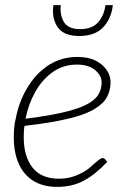

<svg xmlns="http://www.w3.org/2000/svg" viewBox="-20 -726 498 752"><path d="M204 6Q149 6 111 -17.5Q73 -41 53.5 -84.5Q34 -128 34 -188Q34 -206 35.5 -225Q37 -244 42 -263Q49 -301 63.5 -336Q78 -371 100 -402Q110 -417 122.5 -430.5Q135 -444 149 -455Q176 -478 210 -490.5Q244 -503 283 -503Q326 -503 354.5 -488.5Q383 -474 398 -451.5Q413 -429 413 -404Q413 -372 399 -346Q385 -320 350 -299Q322 -282 278.5 -269.5Q235 -257 183 -248Q131 -239 76 -233Q74 -222 73.5 -209.5Q73 -197 73 -188Q73 -113 107.5 -69.5Q142 -26 211 -26Q247 -26 278 -38.5Q309 -51 329 -67Q337 -74 347.5 -83.5Q358 -93 367.5 -100Q377 -107 382 -107Q387 -107 391 -103L400 -92Q354 -43 308.5 -18.5Q263 6 204 6ZM80 -261Q129 -267 177 -275.5Q225 -284 264 -295.5Q303 -307 327 -321Q356 -338 367 -358.5Q378 -379 378 -403Q378 -430 352.5 -451.5Q327 -473 281 -473Q227 -473 185.5 -443Q144 -413 117.5 -365Q91 -317 80 -261ZM290 -585Q230 -585 206 -619.5Q182 -654 189 -706H218Q214 -667 230.5 -639.5Q247 -612 294 -612Q341 -612 364.5 -639Q388 -666 393 -706H422Q416 -653 384 -619Q352 -585 290 -585Z"/></svg>

Font: Aleo ExtraLight
Style: Italic
Weight: 250
Italic angle: -7°
Designer: Alessio Laiso
Foundry: Alessio Laiso
Version: Version 2.001;gftools[0.9.29]